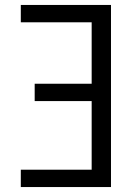

<svg xmlns="http://www.w3.org/2000/svg" viewBox="-20 -755 540 775"><path d="M64 0V-70H350V-347H120V-417H350V-665H64V-735H428V0Z"/></svg>

Font: Iosevka SS04
Style: Regular
Weight: 400
Monospace: yes
Designer: Belleve Invis
Foundry: Belleve Invis
Version: Version 19.0.0; ttfautohint (v1.8.4)